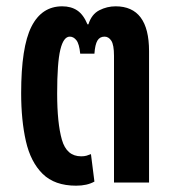

<svg xmlns="http://www.w3.org/2000/svg" viewBox="-20 -578 553 608"><path d="M221 10Q153 10 115 -27.5Q77 -65 62 -131Q47 -197 47 -283Q47 -429 79.5 -493.5Q112 -558 177 -558Q205 -558 224.5 -545Q244 -532 257 -501H260Q270 -533 294.5 -545.5Q319 -558 346 -558Q452 -558 452 -416V0H341V-401Q341 -436 332.5 -449Q324 -462 311 -462Q296 -462 288.5 -449.5Q281 -437 279 -408H234Q231 -439 222 -450.5Q213 -462 201 -462Q181 -462 171 -420.5Q161 -379 161 -282Q161 -188 176 -135.5Q191 -83 237 -83Q247 -83 254 -85Q261 -87 268 -90L279 -3Q256 10 221 10Z"/></svg>

Font: Noto Sans Thai ExtCond SemBd
Style: Regular
Weight: 600
Width: 2
Designer: Monotype Design Team
Foundry: Monotype Imaging Inc.
Version: Version 2.002; ttfautohint (v1.8.4.7-5d5b)